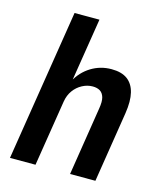

<svg xmlns="http://www.w3.org/2000/svg" viewBox="-107 -784 731 864"><g transform="rotate(15 258.5 -352.5)"><path d="M21 0 133 -705H249L201 -404H197Q222 -451 265 -477.5Q308 -504 360 -504Q407 -504 434 -484Q461 -464 470.5 -425.5Q480 -387 471 -329L419 0H301L351 -317Q357 -352 351.5 -371Q346 -390 332.5 -398.5Q319 -407 298 -407Q273 -407 249.5 -394.5Q226 -382 210 -360Q194 -338 189 -308L140 0Z"/></g></svg>

Font: Nunito Sans 10pt Condensed
Style: Bold Italic
Weight: 700
Width: 3
Italic angle: -9°
Designer: Vernon Adams
Foundry: Vernon Adams
Version: Version 3.101;gftools[0.9.27]